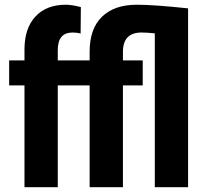

<svg xmlns="http://www.w3.org/2000/svg" viewBox="-20 -780 861 800"><path d="M82 0V-424.3H18.1V-528.3H82V-575.7Q82.5 -663.1 128.2 -711.7Q173.8 -760.3 254.4 -760.3Q278.8 -760.3 316.9 -750.5L315.9 -640.1Q301.8 -644.5 282.2 -644.5Q220.7 -644.5 220.7 -571.3V-528.3H353.5V-564.9Q353.5 -660.2 404.8 -710.2Q456.1 -760.3 550.3 -760.3Q621.6 -760.3 763.7 -745.1V0H625V-641.1Q590.8 -644.5 569.8 -644.5Q492.2 -644.5 492.2 -564V-528.3H574.7V-424.3H492.2V0H353.5V-424.3H220.7V0Z"/></svg>

Font: Roboto Condensed
Style: Bold
Weight: 700
Designer: Google
Version: Version 2.134; 2016